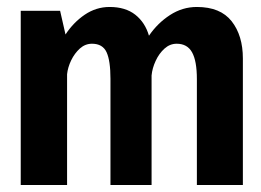

<svg xmlns="http://www.w3.org/2000/svg" viewBox="-20 -531 750 551"><path d="M39.5 0V-500H152.5L168 -432Q190.5 -466.5 223.2 -488.8Q256 -511 294.5 -511Q340 -511 368.2 -488.8Q396.5 -466.5 407.5 -428.5Q432 -464.5 467.8 -487.8Q503.5 -511 545 -511Q612.5 -511 644.8 -470Q677 -429 677 -363V0H545V-304Q545 -356 531.2 -380.8Q517.5 -405.5 487 -405.5Q467.5 -405.5 452 -391.5Q436.5 -377.5 426.8 -356.5Q417 -335.5 415 -314.5V0H297V-305Q297 -357 285.8 -381.2Q274.5 -405.5 244 -405.5Q224.5 -405.5 209.2 -391.8Q194 -378 184.2 -357.8Q174.5 -337.5 172.5 -318V0Z"/></svg>

Font: League Mono SemiBold
Style: Regular
Weight: 600
Width: 6
Designer: Tyler Finck
Foundry: The League of Moveable Type / Tyler Finck
Version: Version 2.300;RELEASE